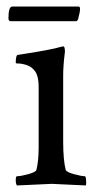

<svg xmlns="http://www.w3.org/2000/svg" viewBox="-20 -566 315 589"><path d="M173.8 -131.8Q173.8 -75.2 181.6 -44.9Q183.6 -38.1 207 -31.7Q230.5 -25.4 240.2 -25.4Q243.2 -25.4 244.1 -13.7Q245.1 -2 243.2 2.9Q145.5 -2 138.7 -2Q132.8 -2 32.2 2.9Q28.3 -1 28.3 -13.2Q28.3 -25.4 32.2 -25.4Q43.9 -25.4 66.9 -31.7Q89.8 -38.1 91.8 -44.9Q98.6 -73.2 98.6 -113.3V-297.9Q98.6 -335.9 85 -350.6Q75.2 -362.3 61 -366.7Q46.9 -371.1 37.6 -371.1Q28.3 -371.1 28.3 -373Q28.3 -396.5 34.2 -397.5Q137.7 -413.1 168.9 -422.9Q169.9 -422.9 171.9 -423.3Q173.8 -423.8 173.8 -423.8Q177.7 -423.8 178.7 -415.5Q179.7 -407.2 178.7 -403.3Q173.8 -364.3 173.8 -333ZM5.9 -509.8Q5.9 -545.9 17.6 -545.9H220.7Q225.6 -545.9 225.6 -539.1Q225.6 -529.3 219.7 -507.8Q218.8 -504.9 217.3 -503.4Q215.8 -502 214.8 -501H212.9H11.7Q11.7 -501 7.8 -502.9Q5.9 -505.9 5.9 -509.8Z"/></svg>

Font: Crimson Text
Style: Roman
Weight: 400
Version: Version 0.13